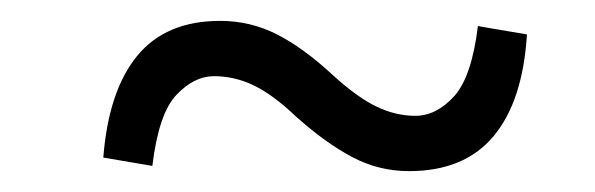

<svg xmlns="http://www.w3.org/2000/svg" viewBox="-20 -437 570 184"><path d="M299 -365Q322 -344 340.5 -335Q359 -326 378 -326Q398 -326 415 -344.5Q432 -363 438 -412L485 -404Q481 -340 453 -306.5Q425 -273 372 -273Q343 -273 317.5 -286.5Q292 -300 264 -325Q242 -346 223.5 -355Q205 -364 185 -364Q166 -364 149 -346Q132 -328 126 -278L79 -286Q84 -350 111.5 -383.5Q139 -417 191 -417Q220 -417 245.5 -404Q271 -391 299 -365Z"/></svg>

Font: Source Serif Pro
Style: Italic
Weight: 400
Italic angle: -12°
Designer: Frank Grießhammer
Foundry: Adobe Systems Incorporated
Version: Version 3.001;hotconv 1.0.111;makeotfexe 2.5.65597